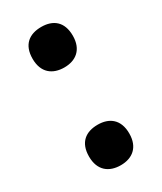

<svg xmlns="http://www.w3.org/2000/svg" viewBox="-151 -613 575 682"><g transform="rotate(-30 136.5 -271.5)"><path d="M54 -472C54 -415 89 -389 137 -389C184 -389 219 -415 219 -472C219 -530 185 -555 137 -555C88 -555 54 -530 54 -472ZM54 -71C54 -14 89 12 137 12C184 12 219 -14 219 -71C219 -129 184 -154 137 -154C88 -154 54 -129 54 -71Z"/></g></svg>

Font: Noto Sans Lao Looped SemiCondensed
Style: Bold
Weight: 700
Width: 4
Designer: Mark Frömberg, Ben Mitchell
Foundry: The Fontpad Ltd
Version: Version 1.002